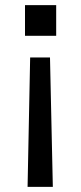

<svg xmlns="http://www.w3.org/2000/svg" viewBox="-20 -583 315 745"><path d="M77 -444V-563H198V-444ZM87 142 97 -360H174L185 142Z"/></svg>

Font: HostGroteskRegular
Style: Regular
Weight: 400
Designer: Doukan Karapınar based on Poppins by Indian Type Foundry, Jonny Pinhorn
Foundry: Element Type
Version: Version 1.001; ttfautohint (v1.8.4.7-5d5b)